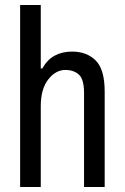

<svg xmlns="http://www.w3.org/2000/svg" viewBox="-20 -743 496 763"><path d="M60 0V-723H142V-471H148Q168 -506 197.5 -522Q227 -538 266 -538Q325 -538 360.5 -502.5Q396 -467 396 -379V0H314V-373Q314 -428 293.5 -446.5Q273 -465 240 -465Q201 -465 171.5 -427Q142 -389 142 -321V0Z"/></svg>

Font: Archivo Narrow
Style: Regular
Weight: 400
Designer: Hector Gatti
Foundry: Omnibus-Type
Version: Version 3.002